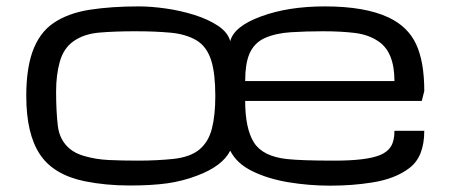

<svg xmlns="http://www.w3.org/2000/svg" viewBox="-20 -567 1415 603"><path d="M1017.1 16.1Q950.7 16.1 886 5.4Q821.3 -5.4 772.2 -29.5Q723.1 -53.7 703.1 -93.8Q678.7 -45.4 599.6 -15.6Q553.7 2 504.9 8.8Q456.1 15.6 387.7 15.6Q312.5 15.6 247.1 2.4Q148.4 -17.6 105.5 -82Q62.5 -146.5 62.5 -265.6Q62.5 -347.2 81.1 -401.9Q102.5 -463.9 148.4 -494.9Q194.3 -525.9 262 -536.4Q329.6 -546.9 415.5 -546.9Q454.6 -546.9 501 -540.3Q547.4 -533.7 590.8 -520Q634.3 -506.3 665 -485.8Q695.8 -465.3 703.1 -437.5Q714.8 -484.4 800.3 -515.6Q885.3 -546.9 1000 -546.9Q1126.5 -546.9 1200.2 -512.2Q1261.2 -483.4 1286.9 -428.2Q1312.5 -373 1312.5 -281.2L1304.7 -250H750Q750 -163.1 777.6 -119.4Q805.2 -75.7 881.8 -67.4Q905.8 -64.9 942.9 -63.7Q980 -62.5 1030.3 -62.5Q1131.3 -62.5 1173.8 -80.1Q1197.3 -89.8 1208 -107.4Q1218.8 -125 1218.8 -156.2H1312.5Q1312.5 -75.7 1267.1 -40.3Q1221.7 -4.9 1147.5 6.3Q1086.4 16.1 1017.1 16.1ZM414.1 -62.5Q445.3 -62.5 472.9 -64Q500.5 -65.4 524.4 -67.9Q577.6 -73.7 606.2 -97.4Q634.8 -121.1 645.5 -163.1Q656.2 -205.1 656.2 -265.6Q656.2 -335.4 643.6 -376.5Q629.4 -421.4 596.4 -440.7Q563.5 -460 515.1 -464.4Q466.8 -468.8 406.2 -468.8H402.8Q342.8 -468.8 293.5 -464.8Q244.1 -460.9 210.9 -437.5Q180.2 -416 168.2 -374.5Q156.2 -333 156.2 -279.3Q156.2 -217.3 161.6 -171.9Q167 -126.5 199.2 -99.6Q216.8 -85 244.1 -77.1Q280.8 -66.4 321 -64.5Q361.3 -62.5 414.1 -62.5ZM750 -312.5H1218.8Q1218.8 -403.8 1168 -437.5Q1136.7 -458.5 1093.8 -463.6Q1050.8 -468.8 994.1 -468.8Q941.4 -468.8 894 -465.8Q846.7 -462.9 812.3 -447.8Q777.8 -432.6 762.7 -396.5Q750 -365.2 750 -312.5Z"/></svg>

Font: Michroma
Style: Regular
Weight: 400
Designer: Vernon Adams
Foundry: Vernon Adams
Version: Version 1.100; ttfautohint (v1.8.4.7-5d5b);gftools[0.9.29]